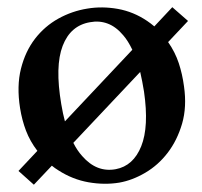

<svg xmlns="http://www.w3.org/2000/svg" viewBox="-20 -502 566 537"><path d="M450.2 -384.3Q469.7 -356.4 480 -325.4Q490.2 -294.4 494.6 -260.7Q502.9 -203.1 489.3 -156.2Q475.6 -109.4 449 -74.7Q422.4 -40 386.2 -18.8Q350.1 2.4 313.5 8.8Q272 15.6 227.5 7.8Q183.1 0 143.6 -25.4Q133.3 -31.7 125 -38.6L74.7 14.6L31.7 -23.9L84.5 -80.1Q64 -106.9 52.7 -136.5Q41.5 -166 36.1 -199.7Q26.4 -261.2 38.6 -309.8Q50.8 -358.4 77.9 -393.6Q105 -428.7 143.3 -450Q181.6 -471.2 224.6 -478Q265.6 -484.9 309.6 -477.1Q353.5 -469.2 391.6 -443.4Q397 -439.9 401.9 -436Q406.7 -432.1 411.6 -428.2L461.9 -481.9L505.9 -443.4ZM350.1 -362.8Q337.9 -388.2 324.7 -403.3Q304.7 -427.2 281.2 -436Q257.8 -444.8 231.9 -439.9Q177.2 -430.7 155.3 -373.8Q133.3 -316.9 151.4 -210.4Q155.8 -184.1 161.6 -162.6ZM303.7 -28.8Q353 -38.1 375 -93Q397 -147.9 382.8 -245.6Q380.4 -260.7 377.7 -274.4Q375 -288.1 372.1 -300.8L185.1 -102.5Q195.8 -81.1 210 -65.4Q250.5 -19 303.7 -28.8Z"/></svg>

Font: VarendraSemibold
Style: Regular
Weight: 600
Designer: Jacob Thomas
Foundry: Bangla Type Foundry
Version: Version 1.008